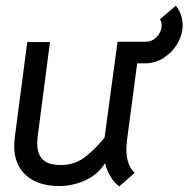

<svg xmlns="http://www.w3.org/2000/svg" viewBox="-20 -647 663 676"><path d="M463 -424 427 -152Q425 -130 425 -120Q425 -67 454 -38L400 9Q382 -3 368.5 -26.5Q355 -50 350 -72Q323 -31 279 -11.5Q235 8 189 8Q114 8 72 -29.5Q30 -67 30 -133Q30 -143 32 -163L76 -499H156L113 -169Q111 -151 111 -143Q111 -105 130.5 -85.5Q150 -66 194 -66Q239 -66 273 -89.5Q307 -113 348 -162L394 -500H493Q515 -500 530.5 -515.5Q546 -531 549 -552V-559Q549 -571 543 -579L599 -627Q623 -597 623 -558Q623 -526 605.5 -495Q588 -464 557.5 -444Q527 -424 490 -424Z"/></svg>

Font: Bellota Text
Style: Bold Italic
Weight: 700
Italic angle: -7.5°
Designer: Kemie Guaida
Foundry: Kemie Guaida
Version: Version 4.001